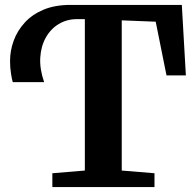

<svg xmlns="http://www.w3.org/2000/svg" viewBox="-20 -763 799 783"><path d="M193.5 0V-56.5L326 -67.5V-685H295Q252.5 -685 219.5 -665Q186.5 -645 166.8 -609.8Q147 -574.5 144.2 -528Q141.5 -481.5 160 -428H32Q28.5 -440 24.8 -463.5Q21 -487 21 -514.5Q21 -556.5 35.8 -597Q50.5 -637.5 80.8 -670.8Q111 -704 157.5 -723.5Q204 -743 267.5 -743H721.5L738 -455.5H659L615 -674.5L476.5 -680V-67.5L610 -56.5V0Z"/></svg>

Font: Merriweather 28pt
Style: Bold
Weight: 700
Version: Version 2.100